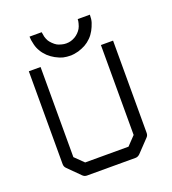

<svg xmlns="http://www.w3.org/2000/svg" viewBox="-129 -844 797 891"><g transform="rotate(-20 270.0 -398.5)"><path d="M118 -747H178Q180 -733 182 -724Q185 -713 191 -702Q195 -695 205 -685Q214.5 -675.5 224 -670Q232 -665.5 246 -662Q256.5 -659 268 -659Q280.5 -659 291 -662Q301.5 -665 312 -671Q321.5 -676.5 330 -685Q338.5 -693.5 344 -703Q349.5 -712.5 353 -727Q356 -737.5 356 -747H416Q416 -724 411 -709Q404.5 -689.5 396 -674Q386.5 -656.5 373 -643Q358.5 -628.5 343 -620Q326.5 -611 307 -605Q283 -599 270 -599Q248.5 -599 231 -603Q216.5 -606.5 195 -618Q178.5 -627 163 -641Q146 -658 139 -671Q128.5 -687.5 124 -707Q118 -731 118 -747ZM60 -597H118V-152L161 -110H375L416 -153V-597H476V-141Q476 -129 468 -121L410 -60Q400 -50 388 -50H148Q136 -50 127 -59L68 -118Q60 -126 60 -139Z"/></g></svg>

Font: IBM 3270
Style: Regular
Weight: 400
Monospace: yes
Version: Version 2.3.1